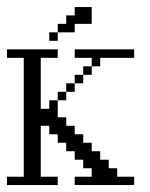

<svg xmlns="http://www.w3.org/2000/svg" viewBox="-20 -532 430 552"><path d="M146 -243.7V-268.1H170.4V-243.7ZM170.4 -268.1V-292.5H194.8V-268.1ZM194.8 -292.5V-316.9H219.2V-292.5ZM219.2 -316.9V-341.3H243.7V-316.9ZM0 0V-23.9H48.3V-365.7H0V-390.1H146V-365.7H97.2V-219.2H121.6V-243.7H146V-194.8H170.4V-170.4H194.8V-146H219.2V-121.6H243.7V-97.2H268.1V-72.8H292.5V-48.3H316.9V-23.9H365.7V0H194.8V-23.9H243.7V-48.3H219.2V-72.8H194.8V-97.2H170.4V-121.6H146V-146H121.6V-170.4H97.2V-23.9H146V0ZM243.7 -341.3V-365.7H194.8V-390.1H365.7V-365.7H268.1V-341.3ZM121.6 -414.6V-439H146V-414.6ZM146 -439V-463.4H170.4V-487.8H194.8V-511.7H243.7V-463.4H194.8V-439Z"/></svg>

Font: FS Mondwest Regular
Style: Regular
Weight: 400
Designer: NZWStudios2024
Foundry: https://fontstruct.com
Version: Version 1.0